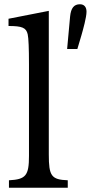

<svg xmlns="http://www.w3.org/2000/svg" viewBox="-20 -881 426 901"><path d="M209 -156V-830L20 -793V-759C84 -759 103 -751 110 -720C114 -703 116 -652 116 -580V-149C116 -57 101 -39 22 -35V0H298V-35C221 -38 209 -55 209 -156ZM343 -651 362 -715C370 -743 386 -800 386 -826C386 -847 376 -861 355 -861C327 -861 313 -843 309 -804L295 -651Z"/></svg>

Font: Libre Baskerville
Style: Regular
Weight: 400
Designer: Pablo Impallari, Rodrigo Fuenzalida
Foundry: Pablo Impallari, Rodrigo Fuenzalida
Version: Version 1.051;Glyphs 3.2.3 (3260)